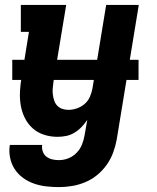

<svg xmlns="http://www.w3.org/2000/svg" viewBox="-20 -550 640 783"><path d="M220 213Q194 213 168 210Q142 207 118 198.5Q94 190 73.5 175Q53 160 39.5 139Q26 118 21 92.5Q16 67 20 41H152Q150 55 154.5 68Q159 81 169.5 89Q180 97 193 100Q206 103 220 103Q240 103 259 95.5Q278 88 292.5 73Q307 58 314.5 39Q322 20 325 1L336 -61Q325 -45 312 -31.5Q299 -18 283 -8.5Q267 1 249.5 4.5Q232 8 214 8Q186 8 159.5 -0.5Q133 -9 113 -27Q93 -45 81 -69.5Q69 -94 64.5 -121Q60 -148 61.5 -177Q63 -206 68 -234L98 -420H65V-530H250L198 -216Q196 -203 195 -190Q194 -177 195.5 -164.5Q197 -152 201 -140Q205 -128 213.5 -119Q222 -110 234 -106Q246 -102 259 -102Q276 -102 293.5 -108Q311 -114 325 -126Q339 -138 346.5 -155Q354 -172 357 -189L413 -530H546L456 19Q451 46 441.5 72Q432 98 415.5 121.5Q399 145 376.5 163.5Q354 182 327.5 193Q301 204 274 208.5Q247 213 220 213ZM30 -224V-306H545V-224Z"/></svg>

Font: Iosevka Slab XBdEx
Style: Italic
Weight: 800
Width: 7
Italic angle: -9°
Monospace: yes
Designer: Belleve Invis
Foundry: Belleve Invis
Version: Version 11.1.1; ttfautohint (v1.8.3)